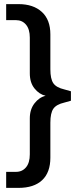

<svg xmlns="http://www.w3.org/2000/svg" viewBox="-20 -732 411 934"><path d="M325 -288V-242L293 -233Q254 -224 239.5 -203Q225 -182 225 -135V35Q225 107 185 144.5Q145 182 70 182H10V104H58Q88 104 106.5 82Q125 60 125 19V-156Q125 -200 148 -229.5Q171 -259 202 -266Q171 -273 148 -301.5Q125 -330 125 -375V-549Q125 -590 106.5 -612Q88 -634 58 -634H10V-712H70Q142 -712 183.5 -674Q225 -636 225 -565V-395Q225 -348 239.5 -327Q254 -306 293 -297Z"/></svg>

Font: Muli SemiBold
Style: Regular
Weight: 600
Designer: Vernon Adams
Foundry: Vernon Adams
Version: Version 2.000